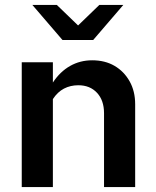

<svg xmlns="http://www.w3.org/2000/svg" viewBox="-20 -757 631 777"><path d="M68 0V-505H194V-423Q223 -467 263.5 -490Q304 -513 353 -513Q405 -513 443.5 -490.5Q482 -468 504.5 -428Q527 -388 527 -335V0H401V-299Q401 -351 372.5 -381.5Q344 -412 297 -412Q265 -412 239 -398.5Q213 -385 194 -356V0ZM210 -737 296 -654 382 -737H479L357 -595H233L111 -737Z"/></svg>

Font: Red Hat Text SemiBold
Style: Regular
Weight: 600
Designer: Pentagram, MCKL
Foundry: MCKL
Version: Version 1.030